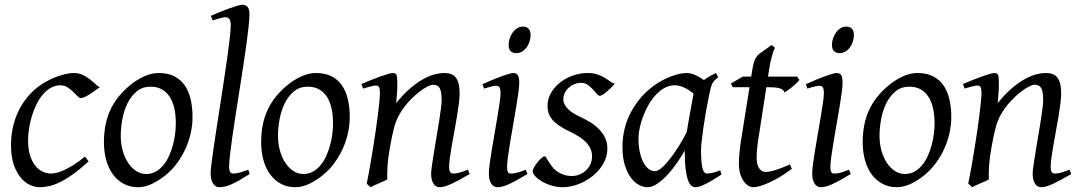

<svg xmlns="http://www.w3.org/2000/svg" viewBox="-20 -762 4514 802"><path d="M397 -397.9Q386.7 -390.6 375.2 -382.3Q363.8 -374 353 -367.4Q342.3 -360.8 332.8 -356.4Q323.2 -352.1 316.9 -352.1Q311.5 -352.1 303.7 -360.4Q295.9 -368.7 285.4 -378.9Q274.9 -389.2 261.7 -397.5Q248.5 -405.8 232.9 -405.8Q210.4 -405.8 191.9 -395Q173.3 -384.3 158.2 -366.2Q143.1 -348.1 131.6 -324.5Q120.1 -300.8 112.5 -275.1Q105 -249.5 101.1 -223.6Q97.2 -197.8 97.2 -174.8Q97.2 -143.1 104.2 -117.7Q111.3 -92.3 124 -74.5Q136.7 -56.6 154.3 -46.9Q171.9 -37.1 192.9 -37.1Q201.7 -37.1 215.3 -40Q229 -43 246.8 -51Q264.6 -59.1 286.6 -72.8Q308.6 -86.4 335 -107.9Q338.9 -102.5 343.3 -97.2Q347.7 -91.8 350.1 -87.9Q312 -53.2 281.7 -32Q251.5 -10.7 226.8 0.7Q202.1 12.2 182.4 16.1Q162.6 20 145 20Q128.4 20 107.9 11.7Q87.4 3.4 69.1 -17.1Q50.8 -37.6 38.3 -71.8Q25.9 -106 25.9 -157.2Q25.9 -189.9 32.7 -224.9Q39.6 -259.8 54.9 -293.2Q70.3 -326.7 95 -356.9Q119.6 -387.2 155.8 -411.1Q169.4 -419.9 186 -428.2Q202.6 -436.5 220.5 -442.9Q238.3 -449.2 255.6 -453.1Q272.9 -457 288.1 -457Q309.6 -457 326.4 -448.7Q343.3 -440.4 356.4 -429.9Q369.6 -419.4 379.6 -409.9Q389.6 -400.4 397 -397.9Z M714.4 -246.1Q714.4 -320.8 687 -360.4Q659.7 -399.9 609.4 -399.9Q574.2 -399.9 550.3 -379.6Q526.4 -359.4 511.7 -328.6Q497.1 -297.9 490.7 -262Q484.4 -226.1 484.4 -194.8Q484.4 -162.1 492.4 -133.1Q500.5 -104 514.9 -82.3Q529.3 -60.5 548.6 -47.9Q567.9 -35.2 590.3 -35.2Q612.8 -35.2 630.6 -45.2Q648.4 -55.2 662.4 -72Q676.3 -88.9 686 -110.6Q695.8 -132.3 702.1 -155.8Q708.5 -179.2 711.4 -202.6Q714.4 -226.1 714.4 -246.1ZM784.2 -272.9Q784.2 -240.2 776.9 -206.8Q769.5 -173.3 755.4 -141.8Q741.2 -110.4 720.5 -81.8Q699.7 -53.2 672.4 -30.8Q659.7 -20.5 645.5 -11.2Q631.3 -2 616.7 5.1Q602.1 12.2 586.9 16.1Q571.8 20 557.1 20Q522.9 20 496.3 5.6Q469.7 -8.8 451.4 -33.9Q433.1 -59.1 423.6 -93.5Q414.1 -127.9 414.1 -168Q414.1 -203.1 419.9 -235.6Q425.8 -268.1 439 -298.3Q452.1 -328.6 474.1 -356.4Q496.1 -384.3 528.3 -410.2Q553.2 -429.7 583 -443.4Q612.8 -457 643.1 -457Q681.2 -457 708 -443.4Q734.9 -429.7 751.7 -405.3Q768.6 -380.9 776.4 -347.2Q784.2 -313.5 784.2 -272.9Z M1022.9 -35.2Q999 -20 980.7 -9.5Q962.4 1 947.5 7.6Q932.6 14.2 919.9 17.1Q907.2 20 895 20Q881.3 20 870.6 5.4Q859.9 -9.3 859.9 -38.1Q859.9 -50.3 863.5 -79.6Q867.2 -108.9 873 -149.4Q878.9 -189.9 886.5 -238.5Q894 -287.1 901.9 -337.9Q909.7 -388.7 917.2 -438.5Q924.8 -488.3 930.7 -531.2Q936.5 -574.2 940.2 -607.2Q943.8 -640.1 943.8 -657.2Q943.8 -668.5 941.7 -675Q939.5 -681.6 936 -684.8Q932.6 -688 928 -689Q923.3 -689.9 918.9 -689.9Q915 -689.9 906.5 -687.7Q897.9 -685.5 889.6 -683.1Q879.9 -680.2 868.2 -676.8L860.8 -695.8Q881.3 -705.1 902.1 -713.4Q922.9 -721.7 940.7 -728Q958.5 -734.4 972.2 -738.3Q985.8 -742.2 992.2 -742.2Q1005.9 -742.2 1013.9 -733.4Q1022 -724.6 1022 -702.1Q1022 -683.1 1018.3 -649.4Q1014.6 -615.7 1008.8 -572.5Q1002.9 -529.3 995.1 -479.7Q987.3 -430.2 979.5 -379.4Q971.7 -328.6 963.9 -279.5Q956.1 -230.5 950.2 -188.5Q944.3 -146.5 940.7 -114.5Q937 -82.5 937 -65.9Q937 -49.3 941.7 -43.2Q946.3 -37.1 954.1 -37.1Q965.3 -37.1 980.2 -41Q995.1 -44.9 1017.1 -53.2Z M1371.1 -246.1Q1371.1 -320.8 1343.8 -360.4Q1316.4 -399.9 1266.1 -399.9Q1231 -399.9 1207 -379.6Q1183.1 -359.4 1168.5 -328.6Q1153.8 -297.9 1147.5 -262Q1141.1 -226.1 1141.1 -194.8Q1141.1 -162.1 1149.2 -133.1Q1157.2 -104 1171.6 -82.3Q1186 -60.5 1205.3 -47.9Q1224.6 -35.2 1247.1 -35.2Q1269.5 -35.2 1287.4 -45.2Q1305.2 -55.2 1319.1 -72Q1333 -88.9 1342.8 -110.6Q1352.5 -132.3 1358.9 -155.8Q1365.2 -179.2 1368.2 -202.6Q1371.1 -226.1 1371.1 -246.1ZM1440.9 -272.9Q1440.9 -240.2 1433.6 -206.8Q1426.3 -173.3 1412.1 -141.8Q1397.9 -110.4 1377.2 -81.8Q1356.4 -53.2 1329.1 -30.8Q1316.4 -20.5 1302.2 -11.2Q1288.1 -2 1273.4 5.1Q1258.8 12.2 1243.7 16.1Q1228.5 20 1213.9 20Q1179.7 20 1153.1 5.6Q1126.5 -8.8 1108.2 -33.9Q1089.8 -59.1 1080.3 -93.5Q1070.8 -127.9 1070.8 -168Q1070.8 -203.1 1076.7 -235.6Q1082.5 -268.1 1095.7 -298.3Q1108.9 -328.6 1130.9 -356.4Q1152.8 -384.3 1185.1 -410.2Q1210 -429.7 1239.7 -443.4Q1269.5 -457 1299.8 -457Q1337.9 -457 1364.7 -443.4Q1391.6 -429.7 1408.4 -405.3Q1425.3 -380.9 1433.1 -347.2Q1440.9 -313.5 1440.9 -272.9Z M1941.9 -35.2Q1897.5 -8.8 1866.5 5.6Q1835.4 20 1816.9 20Q1799.8 20 1790.3 4.6Q1780.8 -10.7 1780.8 -37.1Q1780.8 -45.9 1783.9 -68.6Q1787.1 -91.3 1792 -121.6Q1796.9 -151.9 1802.7 -186Q1808.6 -220.2 1813.5 -251Q1818.4 -281.7 1821.5 -306.2Q1824.7 -330.6 1824.7 -341.8Q1824.7 -378.9 1816.9 -393.6Q1809.1 -408.2 1787.6 -408.2Q1781.2 -408.2 1765.4 -400.4Q1749.5 -392.6 1729.5 -377Q1709.5 -361.3 1687.7 -337.9Q1666 -314.5 1647.9 -283.2Q1634.3 -259.8 1625.7 -227.1Q1617.2 -194.3 1608.9 -147Q1601.1 -103.5 1598.9 -72.3Q1596.7 -41 1597.7 -12.2Q1591.3 -8.8 1581.8 -4.6Q1572.3 -0.5 1562.3 3.9Q1552.2 8.3 1543 12.5Q1533.7 16.6 1527.8 20L1511.7 4.9Q1518.6 -27.3 1525.1 -64.9Q1531.7 -102.5 1537.8 -140.4Q1543.9 -178.2 1549.3 -215.1Q1554.7 -252 1558.6 -283Q1562.5 -314 1564.7 -337.4Q1566.9 -360.8 1566.9 -372.1Q1566.9 -383.3 1565.7 -389.9Q1564.5 -396.5 1562.3 -399.7Q1560.1 -402.8 1556.6 -403.8Q1553.2 -404.8 1548.8 -404.8Q1544.4 -404.8 1535.9 -402.8Q1527.3 -400.9 1518.6 -398.4Q1508.3 -395.5 1496.6 -392.1L1489.7 -411.1Q1510.3 -419.9 1531 -428.2Q1551.8 -436.5 1569.8 -442.9Q1587.9 -449.2 1601.3 -453.1Q1614.7 -457 1620.6 -457Q1627.4 -457 1631.3 -454.8Q1635.3 -452.6 1637 -446.8Q1638.7 -440.9 1639.2 -430.2Q1639.6 -419.4 1639.6 -401.9Q1639.6 -396.5 1639.2 -387.2Q1638.7 -377.9 1637.9 -367.4Q1637.2 -356.9 1636.2 -346.9Q1635.3 -336.9 1634.8 -331.1Q1661.1 -364.3 1688 -388.2Q1714.8 -412.1 1740.7 -427.5Q1766.6 -442.9 1790.8 -450Q1814.9 -457 1836.9 -457Q1852.1 -457 1864 -452.6Q1876 -448.2 1883.8 -438.2Q1891.6 -428.2 1895.8 -411.9Q1899.9 -395.5 1899.9 -372.1Q1899.9 -355 1896.7 -329.6Q1893.6 -304.2 1888.7 -274.7Q1883.8 -245.1 1877.9 -213.9Q1872.1 -182.6 1867.2 -154.3Q1862.3 -126 1859.1 -102.8Q1856 -79.6 1856 -65.9Q1856 -49.3 1860.4 -43.2Q1864.7 -37.1 1873.5 -37.1Q1884.8 -37.1 1899.4 -41Q1914.1 -44.9 1934.6 -53.2Z M2183.1 -35.2Q2160.2 -21.5 2141.8 -11.2Q2123.5 -1 2108.4 6.1Q2093.3 13.2 2081.1 16.6Q2068.8 20 2058.1 20Q2041.5 20 2031.7 4.6Q2022 -10.7 2022 -37.1Q2022 -51.8 2025.6 -78.9Q2029.3 -106 2034.7 -138.9Q2040 -171.9 2046.4 -207.8Q2052.7 -243.7 2058.1 -276.1Q2063.5 -308.6 2067.1 -334Q2070.8 -359.4 2070.8 -371.1Q2070.8 -382.3 2069.3 -388.9Q2067.9 -395.5 2065.4 -398.7Q2063 -401.9 2059.1 -402.8Q2055.2 -403.8 2050.8 -403.8Q2046.9 -403.8 2038.8 -402.1Q2030.8 -400.4 2022.5 -397.9Q2013.2 -395.5 2002 -392.1L1995.1 -410.2Q2015.6 -419.4 2035.9 -428Q2056.2 -436.5 2073.7 -442.9Q2091.3 -449.2 2104.5 -453.1Q2117.7 -457 2124 -457Q2137.7 -457 2143.3 -447.8Q2148.9 -438.5 2148.9 -416Q2148.9 -401.9 2145.3 -374.3Q2141.6 -346.7 2135.7 -312.5Q2129.9 -278.3 2123.5 -241Q2117.2 -203.6 2111.3 -169.4Q2105.5 -135.3 2101.8 -107.7Q2098.1 -80.1 2098.1 -65.9Q2098.1 -50.8 2101.3 -43.9Q2104.5 -37.1 2112.8 -37.1Q2127.9 -37.1 2141.8 -41Q2155.8 -44.9 2175.8 -53.2ZM2196.3 -616.2Q2196.3 -602.5 2192.1 -589.1Q2188 -575.7 2180.2 -564.7Q2172.4 -553.7 2161.1 -546.9Q2149.9 -540 2136.2 -540Q2121.1 -540 2112.8 -548.8Q2104.5 -557.6 2104.5 -574.2Q2104.5 -587.4 2108.9 -600.8Q2113.3 -614.3 2121.1 -625.5Q2128.9 -636.7 2139.9 -643.8Q2150.9 -650.9 2164.6 -650.9Q2179.7 -650.9 2188 -641.8Q2196.3 -632.8 2196.3 -616.2Z M2547.9 -412.1Q2538.1 -400.9 2528.6 -391.8Q2519 -382.8 2510.7 -376Q2502.4 -369.1 2495.8 -365.5Q2489.3 -361.8 2485.8 -361.8Q2479.5 -361.8 2472.4 -370.4Q2465.3 -378.9 2456.3 -388.9Q2447.3 -398.9 2435.3 -407.5Q2423.3 -416 2407.2 -416Q2393.6 -416 2380.4 -410.9Q2367.2 -405.8 2356.7 -396.7Q2346.2 -387.7 2339.6 -374.8Q2333 -361.8 2333 -346.2Q2333 -329.1 2349.4 -310.1Q2365.7 -291 2405.3 -272.9Q2425.3 -263.7 2445.3 -251.5Q2465.3 -239.3 2481.2 -223.4Q2497.1 -207.5 2507.1 -187.3Q2517.1 -167 2517.1 -141.1Q2517.1 -107.4 2499.8 -77.9Q2482.4 -48.3 2455.3 -26.6Q2428.2 -4.9 2395 7.6Q2361.8 20 2330.1 20Q2307.1 20 2284.7 13.4Q2262.2 6.8 2244.6 -3.4Q2227.1 -13.7 2216.1 -25.6Q2205.1 -37.6 2205.1 -47.9Q2205.1 -53.2 2210.9 -63.5Q2216.8 -73.7 2224.9 -83.7Q2232.9 -93.8 2241.2 -101.3Q2249.5 -108.9 2254.9 -108.9Q2258.3 -108.9 2262 -102.8Q2265.6 -96.7 2271.2 -87.6Q2276.9 -78.6 2284.7 -67.9Q2292.5 -57.1 2304.2 -48.1Q2315.9 -39.1 2331.8 -33Q2347.7 -26.9 2369.1 -26.9Q2386.2 -26.9 2401.6 -33.4Q2417 -40 2428.5 -51Q2439.9 -62 2446.5 -76.9Q2453.1 -91.8 2453.1 -108.9Q2453.1 -127.9 2445.3 -143.3Q2437.5 -158.7 2424.6 -171.1Q2411.6 -183.6 2394.5 -193.8Q2377.4 -204.1 2358.9 -212.9Q2333 -225.1 2315.4 -237.3Q2297.9 -249.5 2287.1 -262.2Q2276.4 -274.9 2271.7 -289.1Q2267.1 -303.2 2267.1 -318.8Q2267.1 -349.6 2282.2 -375Q2297.4 -400.4 2321.3 -418.7Q2345.2 -437 2374.8 -447Q2404.3 -457 2433.1 -457Q2458 -457 2475.1 -451.2Q2492.2 -445.3 2505.1 -437.5Q2518.1 -429.7 2527.8 -422.4Q2537.6 -415 2547.9 -412.1Z M2848.6 -210.4Q2852.1 -232.4 2856.2 -256.1Q2860.4 -279.8 2864.5 -301.8Q2868.7 -323.7 2871.8 -342Q2875 -360.4 2877 -371.1Q2869.6 -377 2860.8 -383.1Q2852.1 -389.2 2842 -394.3Q2832 -399.4 2821 -402.6Q2810.1 -405.8 2798.3 -405.8Q2775.9 -405.8 2756.1 -394.8Q2736.3 -383.8 2719.5 -365.7Q2702.6 -347.7 2689.2 -324.5Q2675.8 -301.3 2666.5 -276.6Q2657.2 -252 2652.1 -228Q2647 -204.1 2647 -185.1Q2647 -153.3 2652.3 -127.9Q2657.7 -102.5 2667 -84.5Q2676.3 -66.4 2689 -56.6Q2701.7 -46.9 2716.3 -46.9Q2728 -46.9 2744.9 -61.8Q2761.7 -76.7 2780 -100.3Q2798.3 -124 2816.4 -153.1Q2834.5 -182.1 2848.6 -210.4ZM2994.1 -33.2Q2951.7 -5.4 2925.5 7.3Q2899.4 20 2885.3 20Q2876.5 20 2868.4 13.9Q2860.4 7.8 2854 -9Q2847.7 -25.9 2844 -55.7Q2840.3 -85.4 2840.3 -132.8Q2827.6 -110.4 2809.3 -83.7Q2791 -57.1 2770 -33.9Q2749 -10.7 2726.8 4.6Q2704.6 20 2684.1 20Q2668 20 2649.7 10.7Q2631.3 1.5 2616 -18.8Q2600.6 -39.1 2590.3 -71Q2580.1 -103 2580.1 -148.9Q2580.1 -187.5 2589.1 -224.4Q2598.1 -261.2 2616.2 -294.9Q2634.3 -328.6 2660.4 -358.2Q2686.5 -387.7 2721.2 -411.1Q2734.4 -419.9 2750.2 -428.2Q2766.1 -436.5 2783 -442.9Q2799.8 -449.2 2816.4 -453.1Q2833 -457 2848.1 -457Q2858.4 -457 2868.2 -454.3Q2877.9 -451.7 2887.2 -447.3Q2896.5 -442.9 2904.8 -437.7Q2913.1 -432.6 2920.4 -427.7Q2931.6 -436 2944.3 -443.4Q2957 -450.7 2970.2 -457L2980 -439.9Q2971.7 -433.1 2966.3 -427.7Q2960.9 -422.4 2956.8 -415.3Q2952.6 -408.2 2949.7 -397.9Q2946.8 -387.7 2943.4 -371.1Q2936 -335.9 2929.4 -299.1Q2922.9 -262.2 2918.2 -229.5Q2913.6 -196.8 2910.9 -171.9Q2908.2 -147 2908.2 -136.2Q2908.2 -108.4 2909.9 -89.4Q2911.6 -70.3 2914.6 -58.8Q2917.5 -47.4 2921.9 -42.2Q2926.3 -37.1 2932.1 -37.1Q2941.9 -37.1 2955.3 -39.8Q2968.8 -42.5 2988.3 -50.8Z M3287.6 -57.1Q3263.7 -38.6 3239.7 -24.2Q3215.8 -9.8 3194.3 0Q3172.9 9.8 3155.5 14.9Q3138.2 20 3127.4 20Q3115.2 20 3104.2 12.7Q3093.3 5.4 3084.7 -7.6Q3076.2 -20.5 3071.3 -38.6Q3066.4 -56.6 3066.4 -78.1Q3066.4 -87.4 3066.9 -96.7Q3067.4 -106 3068.1 -116Q3068.8 -126 3070.1 -137.2Q3071.3 -148.4 3073.2 -162.1L3110.8 -397.9H3040.5L3033.2 -413.1L3082.5 -441.9H3117.7L3120.6 -459Q3123.5 -479 3126.7 -492.2Q3129.9 -505.4 3134 -514.2Q3138.2 -522.9 3143.1 -528.6Q3147.9 -534.2 3154.3 -539.1L3203.6 -574.2L3217.3 -562Q3213.9 -557.6 3210 -546.4Q3206.5 -536.6 3201.9 -518.6Q3197.3 -500.5 3192.4 -470.2L3188 -441.9H3309.6L3319.3 -428.2Q3314.5 -421.4 3305.9 -413.3Q3297.4 -405.3 3288.1 -397.9Q3278.8 -390.6 3270.3 -384.5Q3261.7 -378.4 3257.3 -376Q3254.4 -382.8 3249.3 -387Q3244.1 -391.1 3235.4 -393.6Q3226.6 -396 3213.6 -397Q3200.7 -397.9 3182.6 -397.9H3181.2L3146.5 -173.8Q3145 -164.6 3143.8 -154.1Q3142.6 -143.6 3141.8 -134Q3141.1 -124.5 3140.9 -116.2Q3140.6 -107.9 3140.6 -103Q3140.6 -72.8 3151.6 -58.3Q3162.6 -43.9 3176.3 -43.9Q3193.4 -43.9 3218 -51.3Q3242.7 -58.6 3279.3 -75.2Z M3533.7 -35.2Q3510.7 -21.5 3492.4 -11.2Q3474.1 -1 3459 6.1Q3443.8 13.2 3431.6 16.6Q3419.4 20 3408.7 20Q3392.1 20 3382.3 4.6Q3372.6 -10.7 3372.6 -37.1Q3372.6 -51.8 3376.2 -78.9Q3379.9 -106 3385.3 -138.9Q3390.6 -171.9 3397 -207.8Q3403.3 -243.7 3408.7 -276.1Q3414.1 -308.6 3417.7 -334Q3421.4 -359.4 3421.4 -371.1Q3421.4 -382.3 3419.9 -388.9Q3418.5 -395.5 3416 -398.7Q3413.6 -401.9 3409.7 -402.8Q3405.8 -403.8 3401.4 -403.8Q3397.5 -403.8 3389.4 -402.1Q3381.3 -400.4 3373 -397.9Q3363.8 -395.5 3352.5 -392.1L3345.7 -410.2Q3366.2 -419.4 3386.5 -428Q3406.7 -436.5 3424.3 -442.9Q3441.9 -449.2 3455.1 -453.1Q3468.3 -457 3474.6 -457Q3488.3 -457 3493.9 -447.8Q3499.5 -438.5 3499.5 -416Q3499.5 -401.9 3495.8 -374.3Q3492.2 -346.7 3486.3 -312.5Q3480.5 -278.3 3474.1 -241Q3467.8 -203.6 3461.9 -169.4Q3456.1 -135.3 3452.4 -107.7Q3448.7 -80.1 3448.7 -65.9Q3448.7 -50.8 3451.9 -43.9Q3455.1 -37.1 3463.4 -37.1Q3478.5 -37.1 3492.4 -41Q3506.3 -44.9 3526.4 -53.2ZM3546.9 -616.2Q3546.9 -602.5 3542.7 -589.1Q3538.6 -575.7 3530.8 -564.7Q3522.9 -553.7 3511.7 -546.9Q3500.5 -540 3486.8 -540Q3471.7 -540 3463.4 -548.8Q3455.1 -557.6 3455.1 -574.2Q3455.1 -587.4 3459.5 -600.8Q3463.9 -614.3 3471.7 -625.5Q3479.5 -636.7 3490.5 -643.8Q3501.5 -650.9 3515.1 -650.9Q3530.3 -650.9 3538.6 -641.8Q3546.9 -632.8 3546.9 -616.2Z M3883.8 -246.1Q3883.8 -320.8 3856.4 -360.4Q3829.1 -399.9 3778.8 -399.9Q3743.7 -399.9 3719.7 -379.6Q3695.8 -359.4 3681.2 -328.6Q3666.5 -297.9 3660.2 -262Q3653.8 -226.1 3653.8 -194.8Q3653.8 -162.1 3661.9 -133.1Q3669.9 -104 3684.3 -82.3Q3698.7 -60.5 3718 -47.9Q3737.3 -35.2 3759.8 -35.2Q3782.2 -35.2 3800 -45.2Q3817.9 -55.2 3831.8 -72Q3845.7 -88.9 3855.5 -110.6Q3865.2 -132.3 3871.6 -155.8Q3877.9 -179.2 3880.9 -202.6Q3883.8 -226.1 3883.8 -246.1ZM3953.6 -272.9Q3953.6 -240.2 3946.3 -206.8Q3939 -173.3 3924.8 -141.8Q3910.6 -110.4 3889.9 -81.8Q3869.1 -53.2 3841.8 -30.8Q3829.1 -20.5 3814.9 -11.2Q3800.8 -2 3786.1 5.1Q3771.5 12.2 3756.3 16.1Q3741.2 20 3726.6 20Q3692.4 20 3665.8 5.6Q3639.2 -8.8 3620.8 -33.9Q3602.5 -59.1 3593 -93.5Q3583.5 -127.9 3583.5 -168Q3583.5 -203.1 3589.4 -235.6Q3595.2 -268.1 3608.4 -298.3Q3621.6 -328.6 3643.6 -356.4Q3665.5 -384.3 3697.8 -410.2Q3722.7 -429.7 3752.4 -443.4Q3782.2 -457 3812.5 -457Q3850.6 -457 3877.4 -443.4Q3904.3 -429.7 3921.1 -405.3Q3938 -380.9 3945.8 -347.2Q3953.6 -313.5 3953.6 -272.9Z M4454.6 -35.2Q4410.2 -8.8 4379.2 5.6Q4348.1 20 4329.6 20Q4312.5 20 4303 4.6Q4293.5 -10.7 4293.5 -37.1Q4293.5 -45.9 4296.6 -68.6Q4299.8 -91.3 4304.7 -121.6Q4309.6 -151.9 4315.4 -186Q4321.3 -220.2 4326.2 -251Q4331.1 -281.7 4334.2 -306.2Q4337.4 -330.6 4337.4 -341.8Q4337.4 -378.9 4329.6 -393.6Q4321.8 -408.2 4300.3 -408.2Q4293.9 -408.2 4278.1 -400.4Q4262.2 -392.6 4242.2 -377Q4222.2 -361.3 4200.4 -337.9Q4178.7 -314.5 4160.6 -283.2Q4147 -259.8 4138.4 -227.1Q4129.9 -194.3 4121.6 -147Q4113.8 -103.5 4111.6 -72.3Q4109.4 -41 4110.4 -12.2Q4104 -8.8 4094.5 -4.6Q4085 -0.5 4075 3.9Q4064.9 8.3 4055.7 12.5Q4046.4 16.6 4040.5 20L4024.4 4.9Q4031.2 -27.3 4037.8 -64.9Q4044.4 -102.5 4050.5 -140.4Q4056.6 -178.2 4062 -215.1Q4067.4 -252 4071.3 -283Q4075.2 -314 4077.4 -337.4Q4079.6 -360.8 4079.6 -372.1Q4079.6 -383.3 4078.4 -389.9Q4077.1 -396.5 4075 -399.7Q4072.8 -402.8 4069.3 -403.8Q4065.9 -404.8 4061.5 -404.8Q4057.1 -404.8 4048.6 -402.8Q4040 -400.9 4031.2 -398.4Q4021 -395.5 4009.3 -392.1L4002.4 -411.1Q4022.9 -419.9 4043.7 -428.2Q4064.5 -436.5 4082.5 -442.9Q4100.6 -449.2 4114 -453.1Q4127.4 -457 4133.3 -457Q4140.1 -457 4144 -454.8Q4147.9 -452.6 4149.7 -446.8Q4151.4 -440.9 4151.9 -430.2Q4152.3 -419.4 4152.3 -401.9Q4152.3 -396.5 4151.9 -387.2Q4151.4 -377.9 4150.6 -367.4Q4149.9 -356.9 4148.9 -346.9Q4147.9 -336.9 4147.5 -331.1Q4173.8 -364.3 4200.7 -388.2Q4227.5 -412.1 4253.4 -427.5Q4279.3 -442.9 4303.5 -450Q4327.6 -457 4349.6 -457Q4364.7 -457 4376.7 -452.6Q4388.7 -448.2 4396.5 -438.2Q4404.3 -428.2 4408.4 -411.9Q4412.6 -395.5 4412.6 -372.1Q4412.6 -355 4409.4 -329.6Q4406.2 -304.2 4401.4 -274.7Q4396.5 -245.1 4390.6 -213.9Q4384.8 -182.6 4379.9 -154.3Q4375 -126 4371.8 -102.8Q4368.7 -79.6 4368.7 -65.9Q4368.7 -49.3 4373 -43.2Q4377.4 -37.1 4386.2 -37.1Q4397.5 -37.1 4412.1 -41Q4426.8 -44.9 4447.3 -53.2Z"/></svg>

Font: Gentium Basic
Style: Italic
Weight: 400
Italic angle: -8°
Designer: J. Victor Gaultney and Annie Olsen
Foundry: SIL International
Version: Version 1.102; 2013; Maintenance release